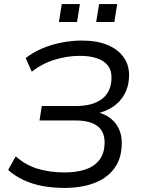

<svg xmlns="http://www.w3.org/2000/svg" viewBox="-20 -913 695 942"><path d="M296 9Q238 9 188 -0.5Q138 -10 96 -29.5Q54 -49 20 -79L57 -146Q107 -102 166.5 -84.5Q226 -67 298 -67Q353 -67 396 -80.5Q439 -94 465 -125Q491 -156 493 -206Q496 -264 460 -293Q424 -322 350 -322H174L185 -393H354Q434 -393 479 -426.5Q524 -460 527 -525Q529 -564 511 -589Q493 -614 457.5 -626.5Q422 -639 372 -639Q310 -639 248 -620Q186 -601 136 -561L106 -628Q143 -657 188.5 -676Q234 -695 283.5 -704.5Q333 -714 382 -714Q456 -714 508.5 -692Q561 -670 588.5 -629.5Q616 -589 613 -533Q611 -487 590.5 -450Q570 -413 534 -389Q498 -365 450 -355L449 -364Q512 -352 546.5 -308Q581 -264 577 -198Q574 -129 538 -83Q502 -37 440 -14Q378 9 296 9ZM452 -805 466 -893H555L541 -805ZM269 -805 283 -893H372L358 -805Z"/></svg>

Font: Nunito Sans 10pt
Style: Italic
Weight: 400
Italic angle: -9°
Designer: Vernon Adams
Foundry: Vernon Adams
Version: Version 3.101;gftools[0.9.27]